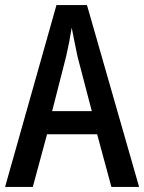

<svg xmlns="http://www.w3.org/2000/svg" viewBox="-20 -735 567 755"><path d="M418 0 362 -207H165L109 0H0L202 -715H322L527 0ZM285 -512Q280 -538 273 -570.5Q266 -603 262 -626Q258 -600 252 -569.5Q246 -539 240 -513L185 -298H341Z"/></svg>

Font: Noto Sans Georgian Condensed Medium
Style: Regular
Weight: 500
Width: 3
Designer: Monotype Design Team, Akaki Razmadze
Foundry: Google LLC
Version: Version 2.005; ttfautohint (v1.8.4.7-5d5b)